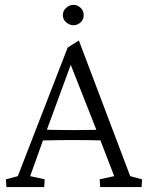

<svg xmlns="http://www.w3.org/2000/svg" viewBox="-20 -754 598 774"><path d="M5.9 0 3.9 -31.2 51.8 -43.9 252.9 -562.5 297.9 -590.8 504.9 -43.9 552.7 -31.2 550.8 0H383.8L381.8 -31.2L440.4 -43.9L380.9 -198.2L370.1 -226.6L258.8 -508.8L279.3 -531.2L167 -225.6L156.2 -196.3L101.6 -43.9L160.2 -31.2L158.2 0ZM133.8 -187.5V-232.4Q152.3 -231.4 188.5 -230.5Q224.6 -229.5 275.4 -229.5Q325.2 -229.5 361.3 -230.5Q397.5 -231.4 415 -232.4V-187.5Q374 -188.5 337.9 -189Q301.8 -189.5 275.4 -189.5Q250 -189.5 214.8 -189Q179.7 -188.5 133.8 -187.5ZM276.4 -652.3Q260.7 -652.3 247.1 -663.6Q233.4 -674.8 233.4 -693.4Q233.4 -710.9 247.1 -722.7Q260.7 -734.4 276.4 -734.4Q292 -734.4 304.7 -722.7Q317.4 -710.9 317.4 -693.4Q317.4 -674.8 304.7 -663.6Q292 -652.3 276.4 -652.3Z"/></svg>

Font: Crimson Pro ExtraLight
Style: Regular
Weight: 250
Designer: Jacques Le Bailly
Foundry: Baron von Fonthausen
Version: Version 1.003